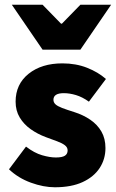

<svg xmlns="http://www.w3.org/2000/svg" viewBox="-20 -780 492 812"><path d="M212 12Q164 12 110.5 -7.5Q57 -27 18 -64L90 -160Q125 -133 158 -123.5Q191 -114 216 -114Q243 -114 254.5 -121.5Q266 -129 266 -144Q266 -157 254 -166Q242 -175 221.5 -182.5Q201 -190 174 -200Q139 -213 110 -233.5Q81 -254 63.5 -283Q46 -312 46 -350Q46 -424 101 -468Q156 -512 244 -512Q301 -512 348 -493.5Q395 -475 428 -446L356 -350Q328 -370 301 -378Q274 -386 250 -386Q228 -386 217 -379Q206 -372 206 -358Q206 -347 214.5 -339Q223 -331 242.5 -323.5Q262 -316 294 -306Q332 -294 362 -273.5Q392 -253 409 -223.5Q426 -194 426 -154Q426 -107 401.5 -69.5Q377 -32 329.5 -10Q282 12 212 12ZM160 -570 30 -760H160L238 -680H242L320 -760H450L320 -570Z"/></svg>

Font: Mada Black
Style: Regular
Weight: 900
Designer: Khaled Hosny
Version: Version 1.5